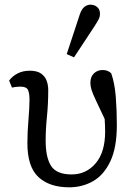

<svg xmlns="http://www.w3.org/2000/svg" viewBox="-20 -787 564 820"><path d="M276 13Q191 13 144 -31Q97 -75 97 -175Q97 -223 101.5 -275Q106 -327 106 -361Q106 -389 99.5 -403Q93 -417 67 -417Q58 -417 48.5 -416Q39 -415 31 -413L19 -443Q33 -462 55.5 -473.5Q78 -485 107 -485Q139 -485 156 -472.5Q173 -460 179.5 -441.5Q186 -423 186 -403Q186 -343 180.5 -289Q175 -235 175 -186Q175 -114 198.5 -78Q222 -42 286 -42Q348 -42 388.5 -89.5Q429 -137 429 -225Q429 -237 428.5 -250Q428 -263 427 -279Q403 -330 389.5 -358.5Q376 -387 371 -403Q366 -419 366 -433Q366 -459 381 -473.5Q396 -488 418 -488Q441 -488 455 -474Q470 -431 474.5 -373.5Q479 -316 479 -253Q479 -156 451 -97.5Q423 -39 377 -13Q331 13 276 13ZM265 -556 321 -726Q329 -749 341 -758Q353 -767 366 -767Q384 -767 395.5 -756.5Q407 -746 407 -729Q407 -716 402 -706Q397 -696 385 -677L296 -542Z"/></svg>

Font: Source Serif 4
Style: Regular
Weight: 400
Designer: Frank Grießhammer
Foundry: Adobe
Version: Version 4.005;hotconv 1.1.0;makeotfexe 2.6.0